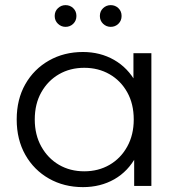

<svg xmlns="http://www.w3.org/2000/svg" viewBox="-20 -736 718 760"><path d="M308.4 4.7Q233.4 4.7 173.9 -29.1Q114.3 -62.9 80.2 -123.2Q46.1 -183.6 46.1 -263Q46.1 -342.8 80.2 -402.7Q114.3 -462.6 173.9 -496.4Q233.4 -530.2 308.4 -530.2Q376.6 -530.2 431.4 -499Q486.3 -467.7 518.8 -408.4Q551.3 -349 551.3 -263Q551.3 -177.9 519.4 -117.8Q487.4 -57.8 432.6 -26.5Q377.7 4.7 308.4 4.7ZM313.5 -57.9Q369.3 -57.9 413.6 -83.5Q457.9 -109.2 483.6 -155.7Q509.4 -202.2 509.4 -263Q509.4 -324.8 483.6 -370.8Q457.9 -416.8 413.6 -442.2Q369.3 -467.6 313.5 -467.6Q257.7 -467.6 213.6 -442.2Q169.6 -416.8 143.6 -370.8Q117.6 -324.8 117.6 -263Q117.6 -202.2 143.6 -155.7Q169.6 -109.2 213.6 -83.5Q257.7 -57.9 313.5 -57.9ZM511.1 0V-158.3L518.2 -264L508.2 -369.7V-525.5H579.2V0ZM418.3 -629.7Q400.9 -629.7 388.1 -641.9Q375.3 -654.2 375.3 -672.7Q375.3 -691.6 388.1 -703.6Q400.9 -715.7 418.3 -715.7Q436.1 -715.7 448.7 -703.6Q461.3 -691.6 461.3 -672.7Q461.3 -654.2 448.7 -641.9Q436.1 -629.7 418.3 -629.7ZM239.5 -629.7Q222.2 -629.7 209.4 -641.9Q196.5 -654.2 196.5 -672.7Q196.5 -691.6 209.4 -703.6Q222.2 -715.7 239.5 -715.7Q257.3 -715.7 269.9 -703.6Q282.5 -691.6 282.5 -672.7Q282.5 -654.2 269.9 -641.9Q257.3 -629.7 239.5 -629.7Z"/></svg>

Font: Montserrat Alternates Thin
Style: Regular
Weight: 100
Designer: Julieta Ulanovsky
Foundry: Julieta Ulanovsky
Version: Version 9.000